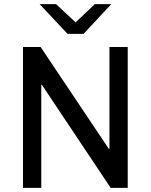

<svg xmlns="http://www.w3.org/2000/svg" viewBox="-20 -915 734 935"><path d="M602 0H519L184 -502L181 -501V0H92V-686H178L510 -190L513 -191V-686H602ZM387 -750H309L173 -895H253L348 -806L442 -895H522Z"/></svg>

Font: Chivo
Style: Regular
Weight: 400
Designer: Hector Gatti
Foundry: Omnibus-Type
Version: Version 1.006; ttfautohint (v1.4.1)